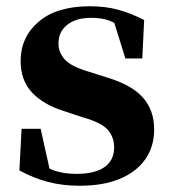

<svg xmlns="http://www.w3.org/2000/svg" viewBox="-20 -577 545 614"><path d="M235 17Q179 17 132.5 4.5Q86 -8 42 -32L49 -165H110L142 -21L91 -28V-64Q124 -42 154 -31.5Q184 -21 224 -21Q283 -21 314 -42.5Q345 -64 345 -106Q345 -138 325 -161.5Q305 -185 244 -202L187 -221Q121 -241 83.5 -280Q46 -319 46 -382Q46 -458 103.5 -507.5Q161 -557 268 -557Q317 -557 357.5 -546Q398 -535 441 -513L435 -390H381L338 -528L383 -512V-482Q353 -502 329.5 -511Q306 -520 271 -520Q224 -520 195.5 -498Q167 -476 167 -438Q167 -409 187.5 -386.5Q208 -364 266 -347L323 -329Q402 -305 437.5 -264.5Q473 -224 473 -163Q473 -108 444.5 -67.5Q416 -27 363 -5Q310 17 235 17Z"/></svg>

Font: Noto Serif SC ExtraLight ExtraBold
Style: Regular
Weight: 800
Version: Version 2.002-H1;hotconv 1.1.0;makeotfexe 2.6.0